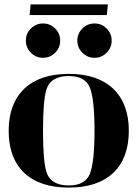

<svg xmlns="http://www.w3.org/2000/svg" viewBox="-20 -849 626 874"><path d="M466.3 -780.3H114.7L119.6 -829.1H471.2ZM355 -608.9Q332 -631.8 332 -664.1Q332 -696.3 355 -719.2Q377.9 -742.2 410.2 -742.2Q442.4 -742.2 465.3 -719.2Q488.3 -696.3 488.3 -664.1Q488.3 -631.8 465.3 -608.9Q442.4 -585.9 410.2 -585.9Q377.9 -585.9 355 -608.9ZM120.6 -608.9Q97.7 -631.8 97.7 -664.1Q97.7 -696.3 120.6 -719.2Q143.6 -742.2 175.8 -742.2Q208 -742.2 231 -719.2Q253.9 -696.3 253.9 -664.1Q253.9 -631.8 231 -608.9Q208 -585.9 175.8 -585.9Q143.6 -585.9 120.6 -608.9ZM293 -4.9Q367.2 -4.9 388.7 -56.6Q410.2 -109.4 410.2 -253.9Q410.2 -398.4 388.7 -451.2Q367.2 -502.9 293 -502.9Q209 -502.9 190.4 -438.5Q175.8 -386.7 175.8 -253.9Q175.8 -121.1 190.4 -69.3Q209 -4.9 293 -4.9ZM293 4.9Q161.1 4.9 89.8 -62.5Q19.5 -129.9 19.5 -253.9Q19.5 -377 90.8 -445.3Q162.1 -512.7 293 -512.7Q423.8 -512.7 495.1 -445.3Q566.4 -377 566.4 -253.9Q566.4 -129.9 496.1 -62.5Q424.8 4.9 293 4.9Z"/></svg>

Font: spinwerad
Style: Bold
Weight: 700
Width: 7
Version: Version 0.3